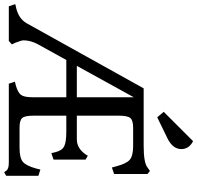

<svg xmlns="http://www.w3.org/2000/svg" viewBox="-46 -896 951 926"><g transform="rotate(90 430.0 -433.5)"><path d="M635.7 -765.6Q686.5 -791 686.5 -832Q686.5 -869.1 648.4 -888.7L506.8 -747.1L533.2 -715.8ZM436.5 -602.5V-328.1H285.2ZM815.4 12.7V-142.6L785.2 -152.3L780.3 -131.8Q766.6 -83 747.6 -67.4Q728.5 -51.8 680.7 -51.8H583Q547.9 -51.8 536.6 -64.5Q525.4 -77.1 525.4 -120.1V-277.3H602.5Q652.3 -277.3 672.9 -267.1Q693.4 -256.8 701.2 -225.6L706.1 -205.1L737.3 -215.8V-370.1L718.8 -380.9L711.9 -370.1Q682.6 -328.1 639.6 -328.1H525.4V-530.3Q525.4 -572.3 536.6 -585.9Q547.9 -599.6 583 -599.6H670.9Q718.8 -599.6 737.8 -583.5Q756.8 -567.4 769.5 -518.6L775.4 -497.1L806.6 -507.8V-668.9L792 -680.7L775.4 -668.9Q752 -650.4 671.9 -650.4H393.6L79.1 -85Q57.6 -48.8 8.8 -36.1L-12.7 -31.2L-2 0H165L181.6 -14.6L173.8 -31.2Q162.1 -60.5 162.1 -71.3Q162.1 -104.5 180.7 -139.6L256.8 -277.3H436.5V-114.3Q436.5 -74.2 425.3 -59.1Q414.1 -43.9 380.9 -34.2L361.3 -29.3L371.1 0H752.9Q783.2 0 791 12.7L797.9 22.5Z"/></g></svg>

Font: Kurale
Style: Regular
Weight: 400
Version: 1.0; ttfautohint (v1.3)